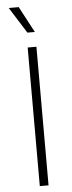

<svg xmlns="http://www.w3.org/2000/svg" viewBox="-62 -973 379 1004"><g transform="rotate(-5 127.5 -471.0)"><path d="M150.9 -727.5V0H105V-727.5ZM110.4 -805.2 24.4 -941.9H76.7L149.4 -805.2Z"/></g></svg>

Font: Inter ExtraLight
Style: Regular
Weight: 250
Designer: Rasmus Andersson
Foundry: rsms
Version: Version 4.001;git-66647c0bb